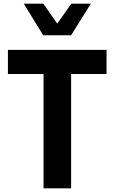

<svg xmlns="http://www.w3.org/2000/svg" viewBox="-20 -1020 620 1040"><path d="M365.2 -829.1H213.9L108.9 -1000H214.8L290 -892.1L366.2 -1000H472.2ZM557.1 -750V-619.1H365.2V0H215.8V-619.1H22.9V-750Z"/></svg>

Font: Orkney
Style: Bold
Weight: 700
Designer: Samuel Oakes and Alfredo Marco Pradil
Foundry: Alfredo Marco Pradil
Version: 1.0